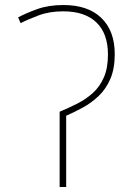

<svg xmlns="http://www.w3.org/2000/svg" viewBox="-20 -743 540 763"><path d="M217 -299Q253 -314 287.5 -331.5Q322 -349 349.5 -374Q377 -399 393 -436Q409 -473 409 -526Q409 -610 363 -654Q317 -698 231 -698Q176 -698 132.5 -681.5Q89 -665 62 -651L52 -674Q84 -691 128.5 -707Q173 -723 232 -723Q330 -723 383 -671.5Q436 -620 436 -528Q436 -470 418.5 -429.5Q401 -389 372 -361.5Q343 -334 309 -315.5Q275 -297 243 -283V0H217Z"/></svg>

Font: Noto Sans Mono ExtraCondensed Thin
Style: Regular
Weight: 100
Width: 2
Designer: Monotype Design Team
Foundry: Monotype Imaging Inc.
Version: Version 2.014; ttfautohint (v1.8.4.7-5d5b)